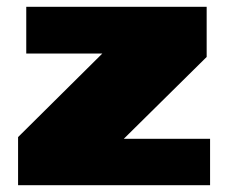

<svg xmlns="http://www.w3.org/2000/svg" viewBox="-20 -543 669 563"><path d="M33 0V-141L280 -386H57V-523H586V-376L343 -136H596V0Z"/></svg>

Font: Tomorrow ExtraBold
Style: Regular
Weight: 800
Designer: Tony de Marco, Monica Rizzolli
Foundry: Just in Type
Version: Version 2.002